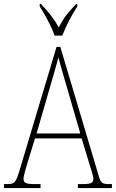

<svg xmlns="http://www.w3.org/2000/svg" viewBox="-23 -951 586 971"><path d="M253 -771H292C309 -816 342 -880 368 -918V-931H362C321 -888 298 -860 274 -812C248 -860 224 -888 184 -931H178V-918C203 -880 238 -816 253 -771ZM-3 0H182V-20H150C105 -20 96 -28 96 -47C96 -64 111 -109 118 -134L154 -251H390L429 -122C436 -99 449 -62 449 -48C449 -28 441 -20 396 -20H371V0H543V-20H531C494 -20 487 -25 477 -59L282 -714H263L77 -93C58 -30 52 -20 15 -20H-3ZM162 -276 230 -511C245 -565 265 -628 272 -661C282 -625 298 -567 319 -497L383 -276Z"/></svg>

Font: Noto Serif Myanmar Condensed Thin
Style: Regular
Weight: 100
Width: 3
Designer: Ben Mitchell and the Monotype Design Team
Foundry: Monotype Imaging Inc.
Version: Version 2.106